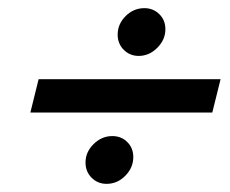

<svg xmlns="http://www.w3.org/2000/svg" viewBox="-20 -547 561 469"><path d="M318.8 -410.4Q297.2 -410.4 282.3 -425.3Q267.4 -440.3 267.4 -462.5Q267.4 -488.2 286.8 -507.6Q306.2 -527.1 332.6 -527.1Q354.2 -527.1 369.1 -512.5Q384 -497.9 384 -475.7Q384 -450 364.2 -430.2Q344.4 -410.4 318.8 -410.4ZM54.2 -272.2 74.3 -353.5H518.8L498.6 -272.2ZM240.3 -97.9Q218.8 -97.9 203.8 -112.8Q188.9 -127.8 188.9 -150Q188.9 -175.7 208.7 -195.1Q228.5 -214.6 254.2 -214.6Q276.4 -214.6 291 -200Q305.6 -185.4 305.6 -163.2Q305.6 -137.5 286.1 -117.7Q266.7 -97.9 240.3 -97.9Z"/></svg>

Font: Afacad Medium
Style: Italic
Weight: 500
Italic angle: -14°
Designer: Kristian Moeller
Foundry: Dicotype
Version: Version 1.000; ttfautohint (v1.8.4.7-5d5b)